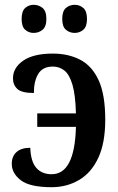

<svg xmlns="http://www.w3.org/2000/svg" viewBox="-20 -769 492 799"><path d="M291 -632Q270 -632 254.5 -645Q239 -658 239 -690Q239 -723 254.5 -736Q270 -749 291 -749Q311 -749 326.5 -736Q342 -723 342 -690Q342 -658 326.5 -645Q311 -632 291 -632ZM120 -632Q100 -632 85 -645Q70 -658 70 -690Q70 -723 85 -736Q100 -749 120 -749Q141 -749 157 -736Q173 -723 173 -690Q173 -658 157 -645Q141 -632 120 -632ZM195 10Q104 10 66.5 -19Q29 -48 29 -87Q29 -119 49 -136.5Q69 -154 106 -154Q108 -97 131 -70.5Q154 -44 195 -44Q291 -44 296 -241H135V-297H296Q294 -374 281.5 -416.5Q269 -459 248 -475.5Q227 -492 200 -492Q158 -492 139.5 -462Q121 -432 121 -382Q70 -382 52 -399Q34 -416 34 -443Q34 -487 76.5 -516.5Q119 -546 200 -546Q264 -546 313.5 -520.5Q363 -495 390.5 -435Q418 -375 418 -271Q418 -174 389 -112Q360 -50 309 -20Q258 10 195 10Z"/></svg>

Font: Noto Serif Condensed SemiBold
Style: Regular
Weight: 600
Width: 3
Designer: Monotype Design Team
Foundry: Monotype Imaging Inc.
Version: Version 2.013